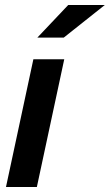

<svg xmlns="http://www.w3.org/2000/svg" viewBox="-20 -751 441 771"><path d="M238 -513 128 0H4L114 -513ZM254 -731H401L236 -600H130Z"/></svg>

Font: Rosa Sans SemiBold
Style: Italic
Weight: 600
Italic angle: -12°
Designer: Pentagram / MCKL
Foundry: Pentagram / MCKL
Version: Version 1.005;September 16, 2019;FontCreator 11.5.0.2425 64-